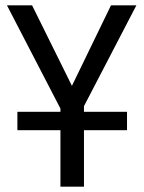

<svg xmlns="http://www.w3.org/2000/svg" viewBox="-20 -714 540 718"><path d="M45 -227V-296H206V-308L6 -694H100L249 -393L395 -694H490L294 -317V-296H455V-227H294V-16H206V-227Z"/></svg>

Font: D2Coding ligature
Style: Regular
Weight: 400
Monospace: yes
Designer: Yong-Rak Park; Jeong-Hwan Yoon; Sang-Min Lee;
Foundry: NHN Corporation
Version: Version 1.3.2; Build 20180524